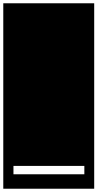

<svg xmlns="http://www.w3.org/2000/svg" viewBox="-32 -937 594 1170"><path d="M-12 -917H542V213H-12ZM50 125H482V74H50Z"/></svg>

Font: Zilla Slab Highlight
Style: Regular
Weight: 400
Designer: Typotheque Type Foundry
Foundry: Typotheque type foundry
Version: Version 1.1; 2017; ttfautohint (v1.6)